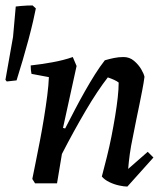

<svg xmlns="http://www.w3.org/2000/svg" viewBox="-69 -675 610 707"><path d="M400 12Q388 12 369.5 8Q351 4 333.5 -4.5Q316 -13 306 -25Q315 -59 324.5 -97Q334 -135 341.5 -173Q349 -211 355 -247.5Q361 -284 364.5 -315.5Q368 -347 368 -371Q362 -376 351 -381Q340 -386 328 -390Q310 -367 289 -335.5Q268 -304 246 -266.5Q224 -229 202 -189Q180 -149 159 -108L141 0H60L50 -16Q55 -41 62.5 -78Q70 -115 78 -156.5Q86 -198 93 -241Q100 -284 105 -323Q110 -362 111 -391L47 -403Q44 -416 44 -434Q81 -438 123 -445.5Q165 -453 199 -465L213 -432L163 -204L171 -202Q189 -237 207 -271.5Q225 -306 244 -339.5Q263 -373 281 -401.5Q299 -430 317 -453Q334 -458 351 -461.5Q368 -465 386 -465Q408 -465 424.5 -451Q441 -437 451 -420Q461 -403 463 -392Q460 -369 455 -343.5Q450 -318 444.5 -290.5Q439 -263 433 -235Q427 -202 420 -169.5Q413 -137 409 -108Q405 -79 403 -53L475 -116L496 -95ZM-44 -375 -49 -381 -21 -539 -11 -651Q-3 -652 8 -653Q19 -654 30.5 -654.5Q42 -655 51 -655L63 -644Q60 -628 53 -597.5Q46 -567 36 -529.5Q26 -492 14.5 -453Q3 -414 -8 -379Z"/></svg>

Font: Labrada Medium
Style: Italic
Weight: 500
Italic angle: -7°
Designer: Mercedes Jáuregui
Foundry: Omnibus-Type Team
Version: Version 1.000